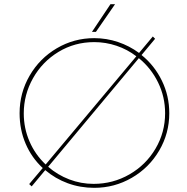

<svg xmlns="http://www.w3.org/2000/svg" viewBox="-20 -893 896 921"><path d="M792 -350Q792 -253 743.5 -170.5Q695 -88 612 -40Q529 8 432 8Q365 8 305 -14Q245 -36 197 -77L132 1L120 -10L185 -87Q132 -136 103 -203.5Q74 -271 74 -350Q74 -447 122 -530Q170 -613 252.5 -661.5Q335 -710 432 -710Q491 -710 546 -691.5Q601 -673 647 -639L713 -718L724 -707L659 -629Q721 -579 756.5 -506Q792 -433 792 -350ZM199 -104 634 -623Q591 -656 539 -673.5Q487 -691 432 -691Q338 -691 260.5 -644Q183 -597 138.5 -518Q94 -439 94 -349Q94 -278 121.5 -214.5Q149 -151 199 -104ZM772 -350Q772 -428 738.5 -497Q705 -566 646 -614L211 -93Q256 -54 312 -32.5Q368 -11 429 -11Q522 -11 601 -56.5Q680 -102 726 -180Q772 -258 772 -350ZM440 -740H421L510 -873H532Z"/></svg>

Font: Josefin Sans Thin
Style: Regular
Weight: 250
Designer: Santiago Orozco
Foundry: Typemade
Version: Version 2.000